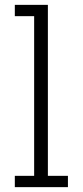

<svg xmlns="http://www.w3.org/2000/svg" viewBox="-20 -770 340 790"><path d="M41 0V-46.5H120.5V-703.5H41V-750H177V-46.5H259.5V0Z"/></svg>

Font: Trispace Condensed ExtraLight
Style: Regular
Weight: 200
Width: 3
Designer: Tyler Finck
Foundry: Etcetera Type Company
Version: Version 1.210; ttfautohint (v1.8.3)